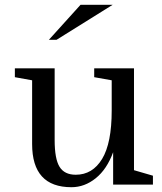

<svg xmlns="http://www.w3.org/2000/svg" viewBox="-20 -770 675 801"><path d="M42 -485H208V-186Q208 -107 228.5 -74Q249 -41 296 -41Q366 -41 406 -107Q446 -173 446 -309V-435L373 -448V-485H539V-60L618 -37V0H452V-135Q426 -64 379.5 -26.5Q333 11 278 11Q114 11 114 -169V-435L42 -448ZM216 -604H184L316 -750H450Z"/></svg>

Font: Ledger
Style: Regular
Weight: 400
Designer: Denis Masharov
Foundry: Denis Masharov
Version: 1.001